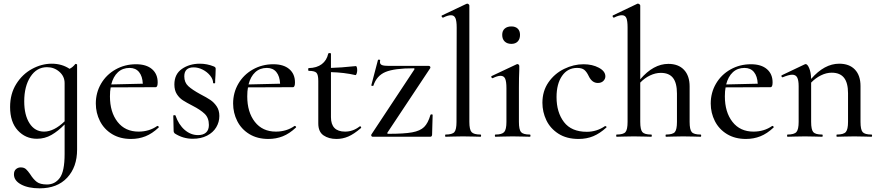

<svg xmlns="http://www.w3.org/2000/svg" viewBox="-20 -745 4788 1046"><path d="M393 -397Q395 -397 397.5 -395.5Q400 -394 400 -393V70Q400 165 346 223Q292 281 196 281Q134 281 95 260Q56 239 56 205Q56 186 67 176.5Q78 167 93 167Q111 167 121.5 176.5Q132 186 145 205Q162 232 180.5 246Q199 260 236 260Q279 260 305.5 224.5Q332 189 332 94V-67Q297 -31 260.5 -10Q224 11 181 11Q119 11 77 -34.5Q35 -80 35 -162Q35 -234 68.5 -287.5Q102 -341 154.5 -369.5Q207 -398 262 -398Q317 -398 359 -370Q377 -379 390 -396Q391 -397 393 -397ZM332 -84V-292Q332 -329 303.5 -354Q275 -379 236 -379Q180 -379 146 -327Q112 -275 112 -193Q112 -118 141 -73Q170 -28 220 -28Q274 -28 332 -84Z M838 -59Q841 -59 844 -55.5Q847 -52 844 -50Q809 -17 772.5 -2.5Q736 12 694 12Q634 12 590.5 -14.5Q547 -41 524.5 -85.5Q502 -130 502 -181Q502 -240 530.5 -289Q559 -338 609.5 -366.5Q660 -395 721 -395Q777 -395 808 -368.5Q839 -342 839 -296Q839 -270 828 -270L583 -269Q579 -249 579 -220Q579 -134 620.5 -81Q662 -28 735 -28Q793 -28 837 -59ZM586 -285 758 -289Q756 -330 737.5 -352.5Q719 -375 686 -375Q648 -375 622.5 -351.5Q597 -328 586 -285Z M1071 -232Q1106 -214 1126 -200.5Q1146 -187 1160.5 -165.5Q1175 -144 1175 -113Q1175 -80 1158 -51.5Q1141 -23 1108 -6Q1075 11 1030 11Q977 11 932 -18Q926 -24 926 -30L924 -115Q924 -117 929.5 -117.5Q935 -118 936 -116Q953 -66 986 -37.5Q1019 -9 1059 -9Q1087 -9 1102.5 -23Q1118 -37 1118 -64Q1118 -103 1095 -125Q1072 -147 1029 -169Q996 -186 976.5 -198.5Q957 -211 943.5 -232Q930 -253 930 -285Q930 -341 971 -369.5Q1012 -398 1069 -398Q1108 -398 1145 -383Q1155 -379 1155 -371L1154 -337Q1152 -311 1152 -293Q1152 -291 1146.5 -291Q1141 -291 1141 -293Q1141 -313 1125 -333Q1109 -353 1084.5 -365.5Q1060 -378 1035 -378Q984 -378 984 -329Q984 -296 1005.5 -276Q1027 -256 1071 -232Z M1586 -59Q1589 -59 1592 -55.5Q1595 -52 1592 -50Q1557 -17 1520.5 -2.5Q1484 12 1442 12Q1382 12 1338.5 -14.5Q1295 -41 1272.5 -85.5Q1250 -130 1250 -181Q1250 -240 1278.5 -289Q1307 -338 1357.5 -366.5Q1408 -395 1469 -395Q1525 -395 1556 -368.5Q1587 -342 1587 -296Q1587 -270 1576 -270L1331 -269Q1327 -249 1327 -220Q1327 -134 1368.5 -81Q1410 -28 1483 -28Q1541 -28 1585 -59ZM1334 -285 1506 -289Q1504 -330 1485.5 -352.5Q1467 -375 1434 -375Q1396 -375 1370.5 -351.5Q1345 -328 1334 -285Z M1942 -57Q1945 -57 1947 -53Q1949 -49 1946 -47Q1909 -15 1878 -1.5Q1847 12 1813 12Q1771 12 1742.5 -7.5Q1714 -27 1714 -73V-304Q1714 -338 1704 -348.5Q1694 -359 1662 -359Q1659 -359 1659 -367Q1659 -374 1662 -374Q1706 -375 1733 -395.5Q1760 -416 1768 -452Q1769 -456 1776 -456Q1783 -456 1783 -452V-375Q1832 -376 1919 -385Q1922 -385 1924 -378.5Q1926 -372 1926 -362Q1926 -353 1923 -344Q1920 -335 1916 -336Q1856 -350 1783 -352V-107Q1783 -28 1860 -28Q1903 -28 1939 -56Q1940 -57 1942 -57Z M2237 -366Q2239 -369 2238 -371Q2237 -373 2233 -373Q2129 -373 2080.5 -353Q2032 -333 2014 -278Q2014 -277 2010 -277Q2002 -277 2003 -281L2039 -418Q2040 -421 2046 -420Q2052 -419 2051 -417Q2050 -413 2050 -407Q2050 -395 2061 -390.5Q2072 -386 2099 -386H2316Q2321 -386 2323.5 -382Q2326 -378 2324 -374L2091 -23Q2087 -16 2096 -16Q2182 -16 2225.5 -24Q2269 -32 2290.5 -53Q2312 -74 2325 -119Q2326 -122 2331.5 -122Q2337 -122 2337 -119L2334 -11Q2334 -7 2331.5 -3.5Q2329 0 2325 0H2010Q2006 0 2003.5 -4Q2001 -8 2003 -12Z M2407 -12Q2444 -12 2455.5 -25.5Q2467 -39 2467 -81L2468 -595Q2468 -631 2461 -646.5Q2454 -662 2437 -662Q2420 -662 2394 -649H2393Q2389 -649 2386.5 -654Q2384 -659 2388 -661L2521 -724L2526 -725Q2530 -725 2533.5 -721.5Q2537 -718 2537 -715V-81Q2537 -39 2549 -25.5Q2561 -12 2598 -12Q2601 -12 2601 -6Q2601 0 2598 0Q2574 0 2559 -1L2502 -2L2446 -1Q2432 0 2407 0Q2405 0 2405 -6Q2405 -12 2407 -12Z M2679 -12Q2715 -12 2727 -26Q2739 -40 2739 -81V-265Q2739 -301 2732 -316.5Q2725 -332 2707 -332Q2690 -332 2664 -319H2663Q2659 -319 2657 -324.5Q2655 -330 2659 -331L2795 -395L2799 -396Q2803 -396 2806 -392.5Q2809 -389 2809 -386V-365Q2807 -323 2807 -267V-81Q2807 -39 2818.5 -25.5Q2830 -12 2867 -12Q2870 -12 2870 -6Q2870 0 2867 0Q2843 0 2828 -1L2773 -2L2718 -1Q2703 0 2679 0Q2676 0 2676 -6Q2676 -12 2679 -12ZM2716 -555Q2716 -577 2729.5 -589Q2743 -601 2766 -601Q2788 -601 2800.5 -589Q2813 -577 2813 -555Q2813 -532 2800.5 -519Q2788 -506 2766 -506Q2743 -506 2729.5 -519Q2716 -532 2716 -555Z M2935 -185Q2935 -249 2968 -296.5Q3001 -344 3053 -369.5Q3105 -395 3159 -395Q3207 -395 3242.5 -376Q3278 -357 3278 -329Q3278 -315 3267 -304Q3256 -293 3237 -293Q3205 -293 3187 -331Q3176 -354 3163 -364.5Q3150 -375 3124 -375Q3072 -375 3042 -331.5Q3012 -288 3012 -216Q3012 -133 3052.5 -80Q3093 -27 3177 -27Q3231 -27 3276 -58H3278Q3281 -58 3283.5 -55Q3286 -52 3283 -50Q3248 -18 3212 -3Q3176 12 3132 12Q3067 12 3022.5 -16.5Q2978 -45 2956.5 -90Q2935 -135 2935 -185Z M3797 0Q3773 0 3759 -1L3702 -2L3647 -1Q3632 0 3608 0Q3606 0 3606 -6Q3606 -12 3608 -12Q3645 -12 3656.5 -25.5Q3668 -39 3668 -81V-235Q3668 -293 3646.5 -320.5Q3625 -348 3580 -348Q3551 -348 3521.5 -334Q3492 -320 3468 -295V-81Q3468 -39 3479.5 -25.5Q3491 -12 3528 -12Q3531 -12 3531 -6Q3531 0 3528 0Q3504 0 3490 -1L3433 -2L3378 -1Q3363 0 3339 0Q3337 0 3337 -6Q3337 -12 3339 -12Q3376 -12 3387.5 -25.5Q3399 -39 3399 -81V-595Q3399 -631 3392.5 -646.5Q3386 -662 3368 -662Q3351 -662 3325 -649H3324Q3320 -649 3318 -654Q3316 -659 3319 -661L3453 -725H3456Q3460 -725 3464 -721.5Q3468 -718 3468 -715V-313Q3540 -397 3621 -397Q3676 -397 3706.5 -364.5Q3737 -332 3737 -274V-81Q3737 -39 3748.5 -25.5Q3760 -12 3797 -12Q3800 -12 3800 -6Q3800 0 3797 0Z M4188 -59Q4191 -59 4194 -55.5Q4197 -52 4194 -50Q4159 -17 4122.5 -2.5Q4086 12 4044 12Q3984 12 3940.5 -14.5Q3897 -41 3874.5 -85.5Q3852 -130 3852 -181Q3852 -240 3880.5 -289Q3909 -338 3959.5 -366.5Q4010 -395 4071 -395Q4127 -395 4158 -368.5Q4189 -342 4189 -296Q4189 -270 4178 -270L3933 -269Q3929 -249 3929 -220Q3929 -134 3970.5 -81Q4012 -28 4085 -28Q4143 -28 4187 -59ZM3936 -285 4108 -289Q4106 -330 4087.5 -352.5Q4069 -375 4036 -375Q3998 -375 3972.5 -351.5Q3947 -328 3936 -285Z M4728 0Q4704 0 4689 -1L4634 -2L4578 -1Q4564 0 4539 0Q4537 0 4537 -6Q4537 -12 4539 -12Q4576 -12 4588 -26Q4600 -40 4600 -81V-237Q4600 -294 4578 -321.5Q4556 -349 4511 -349Q4482 -349 4452.5 -334.5Q4423 -320 4399 -295V-81Q4399 -39 4410.5 -25.5Q4422 -12 4459 -12Q4462 -12 4462 -6Q4462 0 4459 0Q4435 0 4420 -1L4365 -2L4309 -1Q4295 0 4270 0Q4268 0 4268 -6Q4268 -12 4270 -12Q4307 -12 4319 -26Q4331 -40 4331 -81V-275Q4331 -308 4323 -323Q4315 -338 4296 -338Q4278 -338 4244 -324H4242Q4239 -324 4237.5 -329Q4236 -334 4239 -335L4363 -394Q4367 -396 4369 -396Q4379 -396 4388.5 -373.5Q4398 -351 4399 -315Q4471 -398 4552 -398Q4607 -398 4637.5 -366Q4668 -334 4668 -276V-81Q4668 -39 4679.5 -25.5Q4691 -12 4728 -12Q4731 -12 4731 -6Q4731 0 4728 0Z"/></svg>

Font: Cormorant Infant Medium
Style: Regular
Weight: 500
Designer: Christian Thalmann (Catharsis Fonts)
Version: Version 3.000